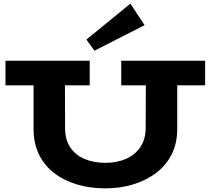

<svg xmlns="http://www.w3.org/2000/svg" viewBox="-20 -1019 1154 1053"><path d="M558 14Q472 14 400 -8Q328 -30 275 -71.5Q222 -113 193 -173.5Q164 -234 164 -312V-614H336L337 -317Q337 -253 365.5 -210.5Q394 -168 444.5 -147Q495 -126 558 -126Q621 -126 670.5 -147.5Q720 -169 749.5 -212Q779 -255 779 -320L780 -614H952V-312Q952 -234 922 -173.5Q892 -113 837.5 -71.5Q783 -30 711.5 -8Q640 14 558 14ZM10 -551V-686H472V-551ZM645 -551V-686H1105V-551ZM498 -741 454 -802 695 -999 773 -881Z"/></svg>

Font: BioRhyme SemiExpanded ExtraBold
Style: Regular
Weight: 800
Width: 6
Designer: Aoife Mooney
Foundry: Aoife Mooney Type
Version: Version 1.600;gftools[0.9.33]